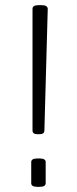

<svg xmlns="http://www.w3.org/2000/svg" viewBox="-20 -722 298 744"><path d="M125 -202Q106 -202 106 -216V-688Q106 -702 130 -702H141Q165 -702 165 -687L152 -216Q152 -202 133 -202ZM125 2Q101 2 101 -12V-94Q101 -108 125 -108H133Q157 -108 157 -94V-12Q157 2 133 2Z"/></svg>

Font: Asap Condensed ExtraLight
Style: Regular
Weight: 200
Width: 3
Designer: Pablo Cosgaya
Foundry: Omnibus-Type
Version: Version 3.001; ttfautohint (v1.8.4.7-5d5b)